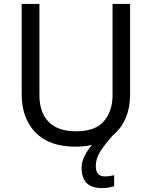

<svg xmlns="http://www.w3.org/2000/svg" viewBox="-20 -734 771 974"><path d="M466 107Q466 136 478 148.5Q490 161 511 161Q528 161 539.5 158.5Q551 156 559 155V211Q545 215 531 217.5Q517 220 497 220Q444 220 419 194Q394 168 394 117Q394 86 410 55.5Q426 25 447 1Q408 10 362 10Q229 10 159.5 -62.5Q90 -135 90 -254V-714H180V-251Q180 -164 226.5 -116Q273 -68 367 -68Q464 -68 507.5 -119.5Q551 -171 551 -252V-714H640V-252Q640 -189 618 -136Q596 -83 552 -47Q508 3 487 37.5Q466 72 466 107Z"/></svg>

Font: Noto Sans Tifinagh APT
Style: Regular
Weight: 400
Designer: JamraPatel
Foundry: JamraPatel LLC
Version: Version 2.006; ttfautohint (v1.8.4.7-5d5b)